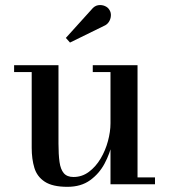

<svg xmlns="http://www.w3.org/2000/svg" viewBox="-20 -712 653 742"><path d="M240.5 10Q183 10 153 -9.8Q123 -29.5 112.8 -63.5Q102.5 -97.5 102.5 -141V-433.5H34.5V-460H206V-157Q206 -115 210 -86.2Q214 -57.5 226.5 -42.8Q239 -28 264 -28Q297 -28 323.5 -47.8Q350 -67.5 368.8 -99Q387.5 -130.5 397.2 -166.8Q407 -203 407 -235.5L423 -237Q423 -203.5 414 -161.2Q405 -119 384.2 -80Q363.5 -41 328.2 -15.5Q293 10 240.5 10ZM407 0V-433.5H338.5V-460H511.5V-26.5H579V0ZM250.5 -547.5 234.5 -565.5 333.5 -675Q345 -689.5 359 -691.8Q373 -694 385.2 -688.8Q397.5 -683.5 403 -673.5Q409.5 -663.5 408.5 -650.5Q407.5 -637.5 400.5 -627Q393.5 -616.5 381 -611.5Z"/></svg>

Font: Bodoni Moda SC 9pt Medium
Style: Regular
Weight: 500
Designer: Owen Earl
Foundry: indestructible type
Version: Version 2.005